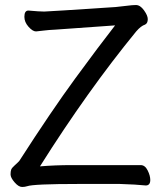

<svg xmlns="http://www.w3.org/2000/svg" viewBox="-20 -731 640 764"><path d="M68 13Q54 13 38 -5.5Q22 -24 22 -37Q22 -49 24.5 -56Q27 -63 40 -74.5Q53 -86 57 -91Q185 -290 279.5 -419Q374 -548 438 -630L199 -613Q175 -612 155 -609.5Q135 -607 124 -606H123Q110 -606 93.5 -624.5Q77 -643 77 -664Q77 -689 93 -689Q137 -685 156 -685Q168 -685 440 -703Q462 -705 484.5 -708Q507 -711 521 -711Q538 -711 553 -690Q568 -669 568 -655Q568 -638 557 -633Q541 -628 522 -606Q328 -369 139 -69Q200 -74 264 -74H540Q557 -74 567.5 -53Q578 -32 578 -15Q578 7 560 7Q522 3 457 1H292Q113 1 88 10Q79 13 68 13Z"/></svg>

Font: LXGW WenKai TC
Style: Bold
Weight: 700
Designer: LXGW / Fontworks Inc.
Foundry: LXGW / Fontworks Inc.
Version: Version 1.330;April 28, 2024